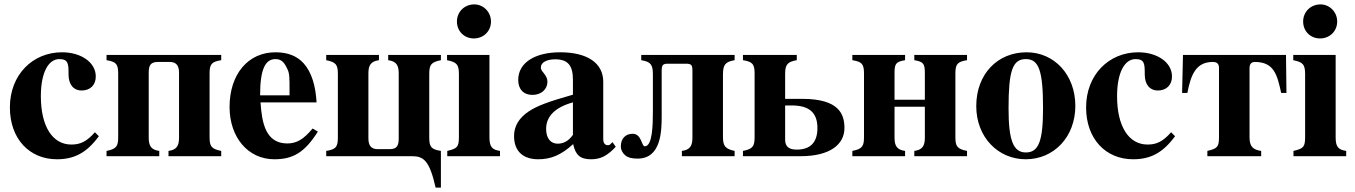

<svg xmlns="http://www.w3.org/2000/svg" viewBox="-20 -711 6170 874"><path d="M412 -109C375 -67 346 -53 305 -53C218 -53 166 -137 166 -273C166 -382 201 -442 250 -442C292 -442 292 -419 292 -372C292 -324 317 -299 351 -299C391 -299 416 -324 416 -363C416 -427 349 -473 262 -473C129 -473 25 -371 25 -222C25 -79 114 14 239 14C319 14 375 -16 430 -91Z M795 -84C795 -47 784 -29 747 -24V0H987V-24C942 -33 934 -45 934 -87V-376C934 -419 943 -430 987 -437V-461H465V-437C509 -430 518 -419 518 -376V-87C518 -45 510 -33 465 -24V0H705V-24C668 -29 657 -47 657 -84V-380C657 -413 665 -429 699 -429H752C783 -429 795 -412 795 -380Z M1403 -126C1362 -77 1331 -58 1288 -58C1190 -58 1172 -150 1166 -245H1421C1417 -319 1399 -382 1362 -423C1333 -455 1292 -473 1234 -473C1109 -473 1025 -373 1025 -224C1025 -87 1108 14 1229 14C1314 14 1367 -17 1427 -112ZM1164 -277C1164 -397 1188 -442 1234 -442C1263 -442 1275 -425 1289 -395C1298 -376 1298 -355 1298 -303V-277Z M1657 -377C1657 -414 1668 -432 1705 -437V-461H1465V-437C1510 -428 1518 -416 1518 -374V-85C1518 -42 1509 -31 1465 -24V0H1855C1908 0 1935 19 1963 143H1987V-24C1943 -31 1934 -42 1934 -85V-374C1934 -416 1942 -428 1987 -437V-461H1747V-437C1784 -432 1795 -414 1795 -377V-81C1795 -48 1787 -32 1753 -32H1700C1669 -32 1657 -49 1657 -81Z M2208 -461H2015V-437C2059 -428 2069 -418 2069 -373V-88C2069 -42 2062 -35 2016 -24V0H2256V-24C2221 -29 2208 -42 2208 -85ZM2139 -691C2094 -691 2060 -657 2060 -613C2060 -569 2093 -536 2137 -536C2181 -536 2215 -569 2215 -613C2215 -656 2181 -691 2139 -691Z M2768 -64 2758 -54C2755 -51 2752 -50 2747 -50C2733 -50 2726 -61 2726 -78V-339C2726 -425 2652 -473 2530 -473C2417 -473 2339 -427 2339 -347C2339 -305 2363 -279 2404 -279C2444 -279 2472 -305 2472 -339C2472 -353 2466 -365 2453 -381C2444 -391 2442 -398 2442 -404C2442 -428 2471 -441 2507 -441C2566 -441 2588 -412 2588 -348V-280C2472 -247 2425 -229 2387 -204C2342 -174 2320 -136 2320 -92C2320 -18 2366 14 2430 14C2488 14 2534 -5 2589 -55C2600 -4 2622 14 2671 14C2714 14 2745 -2 2783 -43ZM2588 -97C2566 -66 2542 -57 2518 -57C2488 -57 2466 -80 2466 -124C2466 -182 2508 -223 2588 -245Z M2899 -461V-437C2943 -430 2952 -416 2952 -372V-204C2952 -141 2950 -45 2915 -45C2900 -45 2901 -102 2860 -102C2830 -102 2806 -83 2806 -44C2806 -30 2813 -15 2826 -4C2839 7 2858 11 2882 11C2990 11 2992 -114 2992 -184V-387C2992 -416 2998 -421 3021 -421H3100C3128 -421 3132 -416 3132 -387V-84C3132 -47 3121 -29 3084 -24V0H3324V-24C3283 -33 3271 -45 3271 -87V-372C3271 -415 3281 -430 3324 -437V-461Z M3554 -376C3554 -419 3567 -430 3607 -437V-461H3362V-437C3406 -430 3415 -419 3415 -376V-87C3415 -45 3407 -33 3362 -24V0H3625C3760 0 3824 -55 3824 -128C3824 -191 3800 -261 3632 -261H3554ZM3554 -231H3584C3664 -231 3701 -198 3701 -128C3701 -60 3666 -30 3607 -30C3573 -30 3554 -42 3554 -75Z M4190 -84C4190 -47 4179 -29 4142 -24V0H4382V-24C4337 -33 4329 -45 4329 -87V-376C4329 -419 4338 -430 4382 -437V-461H4142V-437C4186 -430 4190 -419 4190 -376V-257H4052V-376C4052 -419 4056 -430 4100 -437V-461H3860V-437C3904 -430 3913 -419 3913 -376V-87C3913 -45 3905 -33 3860 -24V0H4100V-24C4063 -29 4052 -47 4052 -84V-225H4190Z M4653 -473C4521 -473 4424 -374 4424 -228C4424 -86 4524 14 4649 14C4778 14 4875 -88 4875 -229C4875 -371 4779 -473 4653 -473ZM4650 -442C4709 -442 4728 -389 4728 -218C4728 -69 4708 -17 4650 -17C4592 -17 4571 -73 4571 -218C4571 -389 4589 -442 4650 -442Z M5311 -109C5274 -67 5245 -53 5204 -53C5117 -53 5065 -137 5065 -273C5065 -382 5100 -442 5149 -442C5191 -442 5191 -419 5191 -372C5191 -324 5216 -299 5250 -299C5290 -299 5315 -324 5315 -363C5315 -427 5248 -473 5161 -473C5028 -473 4924 -371 4924 -222C4924 -79 5013 14 5138 14C5218 14 5274 -16 5329 -91Z M5668 -402C5668 -421 5678 -429 5692 -429C5780 -429 5794 -370 5812 -288H5836L5834 -461H5365L5361 -288H5385C5401 -371 5424 -429 5501 -429C5518 -429 5529 -422 5529 -402V-88C5529 -42 5522 -35 5476 -24V0H5721V-24C5686 -29 5668 -42 5668 -85Z M6060 -461H5867V-437C5911 -428 5921 -418 5921 -373V-88C5921 -42 5914 -35 5868 -24V0H6108V-24C6073 -29 6060 -42 6060 -85ZM5991 -691C5946 -691 5912 -657 5912 -613C5912 -569 5945 -536 5989 -536C6033 -536 6067 -569 6067 -613C6067 -656 6033 -691 5991 -691Z"/></svg>

Font: XITS Math
Style: Bold
Weight: 700
Designer: MicroPress Inc., with final additions and corrections provided by Coen Hoffman, Elsevier (retired)
Version: Version 1.105